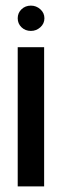

<svg xmlns="http://www.w3.org/2000/svg" viewBox="-20 -663 220 683"><path d="M43 0V-495H137V0ZM90 -553Q70 -553 56.5 -566Q43 -579 43 -598Q43 -617 56.5 -630Q70 -643 90 -643Q109 -643 123.5 -630Q138 -617 138 -598Q138 -579 123.5 -566Q109 -553 90 -553Z"/></svg>

Font: Alumni Sans SemiBold
Style: Regular
Weight: 600
Designer: Robert E. Leuschke
Foundry: Robert E. Leuschke
Version: Version 1.018